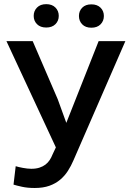

<svg xmlns="http://www.w3.org/2000/svg" viewBox="-20 -913 640 943"><path d="M263.7 -425.3 305.7 -309.6 464.4 -710.9H595.7L340.8 -125.5Q329.1 -98.1 313.5 -73.7Q297.9 -49.3 275.6 -30.5Q253.4 -11.7 222.9 -0.7Q192.4 10.3 150.4 10.3Q115.2 10.3 88.4 4.4Q61.5 -1.5 46.4 -6.3L57.1 -96.7Q63.5 -94.7 72.8 -92.5Q82 -90.3 92.5 -88.4Q103 -86.4 113.8 -85.2Q124.5 -84 133.8 -84Q156.7 -84 173.8 -89.6Q190.9 -95.2 203.4 -104.7Q215.8 -114.3 224.1 -127Q232.4 -139.6 237.8 -153.8L254.4 -189L11.7 -710.9H140.6ZM145.5 -835Q145.5 -859.4 161.9 -876Q178.2 -892.6 207 -892.6Q235.8 -892.6 252.2 -876Q268.6 -859.4 268.6 -835Q268.6 -810.5 252.2 -794.2Q235.8 -777.8 207 -777.8Q178.2 -777.8 161.9 -794.2Q145.5 -810.5 145.5 -835ZM367.7 -834.5Q367.7 -858.9 383.8 -875.2Q399.9 -891.6 428.7 -891.6Q457.5 -891.6 473.9 -875.2Q490.2 -858.9 490.2 -834.5Q490.2 -810.1 473.9 -793.5Q457.5 -776.9 428.7 -776.9Q399.9 -776.9 383.8 -793.5Q367.7 -810.1 367.7 -834.5Z"/></svg>

Font: Roboto Mono
Style: Regular
Weight: 500
Designer: Google
Version: Version 2.000986; 2015; ttfautohint (v1.3)